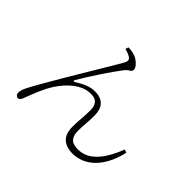

<svg xmlns="http://www.w3.org/2000/svg" viewBox="-161 -1028 1323 1323"><g transform="rotate(45 500.0 -366.5)"><path d="M472.2 -715.8Q462.4 -723.6 445.1 -730Q427.7 -736.3 414.1 -740.2L421.9 -762.2Q436 -762.2 454.6 -759.3Q473.1 -756.3 484.9 -752Q509.8 -743.2 533.4 -721.2Q557.1 -699.2 557.1 -678.2Q557.1 -663.6 541 -655.3Q524.9 -647 506.8 -623Q492.7 -605.5 468 -570.3Q443.4 -535.2 415 -492.7Q386.7 -450.2 361.3 -409.7Q335.9 -369.1 319.8 -340.8Q315.4 -334.5 318.8 -331.1Q322.3 -327.6 329.1 -332Q368.7 -357.4 404.3 -371.1Q439.9 -384.8 472.2 -384.8Q588.9 -384.8 588.9 -262.2Q588.9 -227.5 585.4 -183.3Q582 -139.2 582 -106.9Q582 -64.9 602.1 -41.5Q622.1 -18.1 670.9 -18.1Q727.5 -18.1 771 -49.8Q814.5 -81.5 846.4 -133.5Q878.4 -185.5 900.9 -246.1L924.8 -237.8Q905.3 -157.7 874.8 -105.7Q844.2 -53.7 808.1 -24.2Q772 5.4 735.1 17.1Q698.2 28.8 666 28.8Q606.9 28.8 571 -2.2Q535.2 -33.2 535.2 -103Q535.2 -140.6 539.1 -185.5Q543 -230.5 543 -272.9Q543 -306.2 526.4 -329.6Q509.8 -353 464.8 -353Q415 -353 369.1 -325.2Q323.2 -297.4 285.2 -252.2Q247.1 -207 221.2 -154.8Q196.3 -105.5 180.9 -64Q165.5 -22.5 155.8 1Q145.5 24.9 128.9 24.9Q121.6 24.9 113.3 17.3Q105 9.8 105 -8.8Q105 -30.8 127.9 -74.5Q150.9 -118.2 189 -184.1Q217.8 -233.9 251.5 -291Q285.2 -348.1 319.3 -405.5Q353.5 -462.9 384.5 -514.4Q415.5 -565.9 439 -605.7Q462.4 -645.5 474.1 -666Q485.4 -686 483.6 -697.8Q481.9 -709.5 472.2 -715.8Z"/></g></svg>

Font: Source Han Serif CN ExtraLight
Style: Regular
Weight: 250
Designer: Ryoko NISHIZUKA  (kana & ideographs); Frank Grießhammer (Latin, Greek & Cyrillic); Wenlong ZHANG  (bopomofo); Sandoll Co
Foundry: Adobe Systems Incorporated
Version: Version 1.001;PS 1.001;hotconv 16.6.54;makeotf.lib2.5.65590